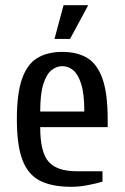

<svg xmlns="http://www.w3.org/2000/svg" viewBox="-20 -710 480 740"><path d="M255 10Q180 10 134 -13.5Q88 -37 66.5 -93.5Q45 -150 45 -250Q45 -350 65 -406.5Q85 -463 124 -486.5Q163 -510 220 -510Q278 -510 316.5 -486.5Q355 -463 375 -406.5Q395 -350 395 -250V-220H135Q135 -123 167.5 -86.5Q200 -50 275 -50H375V-10Q353 -3 319 3.5Q285 10 255 10ZM135 -280H305Q305 -348 293 -386Q281 -424 262 -439.5Q243 -455 220 -455Q198 -455 178.5 -439.5Q159 -424 147 -386Q135 -348 135 -280ZM190 -560 225 -690H320L250 -560Z"/></svg>

Font: Cuprum
Style: Regular
Weight: 400
Designer: Jovanny Lemonad
Foundry: Jovanny Lemonad
Version: Version 3.000